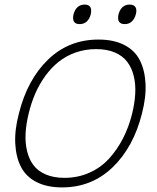

<svg xmlns="http://www.w3.org/2000/svg" viewBox="-20 -814 690 844"><path d="M561 -314.9Q572.3 -361.8 574.5 -402.8Q576.7 -443.8 567.9 -480Q559.1 -516.1 539.3 -542.2Q519.5 -568.4 484.9 -583.3Q450.2 -598.1 402.8 -598.1Q355 -598.1 312.7 -583.3Q270.5 -568.4 238 -542.5Q205.6 -516.6 179.2 -480.2Q152.8 -443.8 135 -402.8Q117.2 -361.8 106 -314.9Q94.7 -268.6 92.5 -227.5Q90.3 -186.5 98.9 -150.4Q107.4 -114.3 127 -88.1Q146.5 -62 181.2 -47.1Q215.8 -32.2 263.2 -32.2Q322.3 -32.2 372.8 -54.7Q423.3 -77.1 459.5 -116.9Q495.6 -156.7 521 -206.3Q546.4 -255.9 561 -314.9ZM604 -314.9Q566.9 -167 475.1 -78.6Q383.3 9.8 252.9 9.8Q186.5 9.8 140.6 -13.7Q94.7 -37.1 72.5 -79.8Q50.3 -122.6 47.1 -182.4Q43.9 -242.2 63 -314.9Q100.1 -463.9 191.2 -552Q282.2 -640.1 413.1 -640.1Q479.5 -640.1 525.6 -616.7Q571.8 -593.3 594 -550.5Q616.2 -507.8 619.6 -448Q623 -388.2 604 -314.9ZM378.9 -751Q373.5 -730.5 361.1 -719.2Q348.6 -708 330.1 -708Q293.9 -708 303.2 -751Q308.6 -771.5 321 -782.7Q333.5 -793.9 352.1 -793.9Q388.2 -793.9 378.9 -751ZM577.1 -751Q571.8 -731 559.3 -719.5Q546.9 -708 528.8 -708Q491.7 -708 501 -751Q506.3 -771.5 518.8 -782.7Q531.2 -793.9 549.8 -793.9Q568.4 -793.9 575.4 -782.7Q582.5 -771.5 577.1 -751Z"/></svg>

Font: Sinkin Sans 200 X Light Italic
Style: Regular
Weight: 200
Italic angle: -112°
Designer: Keith Bates
Foundry: K-Type
Version: Sinkin Sans (version 1.0)  by Keith Bates   •   © 2014   www